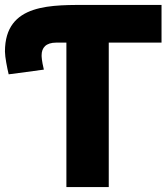

<svg xmlns="http://www.w3.org/2000/svg" viewBox="-24 -734 672 775"><path d="M244 -562H203C161 -562 144 -541 144 -511C144 -505 144 -491 153 -453L11 -434C5 -459 -4 -504 -4 -526C-4 -723 186 -714 343 -714H628V-562H415V21H244Z"/></svg>

Font: Repo ExtraBold
Style: Bold
Weight: 700
Designer: Stefan Peev
Foundry: Context Ltd
Version: Version 1.502